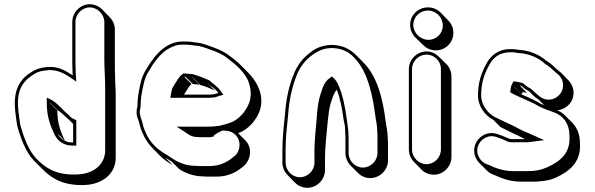

<svg xmlns="http://www.w3.org/2000/svg" viewBox="-20 -777 2822 911"><path d="M526 -418C525 -434 525 -449 525 -462V-638C525 -660 515 -681 500 -696L465 -732C450 -747 428 -757 406 -757C361 -757 323 -718 323 -673V-497C323 -482 323 -465 324 -448C324 -438 324 -428 325 -419L313 -427C286 -445 250 -463 207 -459C167 -456 145 -447 117 -427C66 -391 43 -338 52 -251C56 -224 57 -206 61 -183C78 -121 102 -54 142 -14L149 -7L185 29C227 71 280 101 363 101C374 101 384 101 393 100C466 94 529 48 529 -29V-327C529 -356 526 -387 526 -418ZM287 -109C272 -117 261 -128 253 -143ZM288 -109C268 -150 252 -192 252 -253L217 -288V-290L252 -255C269 -246 282 -230 296 -219L288 -227C302 -215 314 -202 327 -189V-101C322 -101 316 -101 311 -102C302 -102 294 -106 288 -109ZM479 -362V-64C479 3 425 45 357 50C348 51 338 51 328 51C244 51 195 20 153 -24C117 -60 92 -126 76 -186C72 -208 71 -226 67 -253C58 -336 80 -382 126 -415C152 -434 170 -441 208 -444C246 -447 279 -432 305 -415L342 -390L340 -420C339 -429 339 -438 339 -448C338 -466 338 -482 338 -497V-673C338 -710 370 -742 406 -742C442 -742 475 -709 475 -673V-497C475 -454 479 -401 479 -362ZM333 -211C327 -214 320 -217 316 -221L305 -232C297 -239 289 -246 285 -250L271 -265C259 -275 245 -292 224 -303L202 -314V-290V-288C202 -224 219 -179 240 -136C257 -106 282 -86 327 -86H342V-207Z M892 -410C893 -410 894 -410 895 -409L930 -374C954 -368 977 -357 999 -348L964 -383C981 -366 1003 -356 1016 -336C1006 -333 997 -329 986 -329C979 -328 972 -328 964 -328H853L868 -352C873 -360 881 -373 889 -378L854 -413H860L895 -378C905 -378 917 -376 927 -375ZM1110 -145C1158 -162 1196 -206 1213 -253C1237 -329 1195 -395 1157 -433L1122 -468C1106 -484 1088 -499 1069 -512C1043 -533 1015 -544 982 -556C957 -565 936 -574 905 -576L891 -578C882 -579 872 -580 863 -580H843C826 -580 809 -576 792 -569C749 -551 720 -517 694 -480L676 -452C661 -428 651 -405 645 -374C638 -341 632 -311 632 -271C629 -262 628 -254 628 -245C628 -232 631 -219 637 -206C641 -193 644 -182 647 -170C661 -129 680 -98 705 -73L740 -37C757 -20 776 -7 799 6L764 -29L782 -18C787 -15 791 -12 796 -9L831 26C860 44 899 60 945 60C954 61 961 61 966 61H1008C1062 61 1101 40 1130 16C1169 -11 1181 -74 1144 -111ZM895 -425C881 -426 874 -428 860 -428H849C836 -419 826 -405 820 -395L805 -371C798 -360 795 -352 793 -341L788 -313H964C972 -313 981 -313 987 -314C1002 -314 1011 -319 1020 -322L1040 -327L1028 -344C1012 -368 990 -379 973 -396C951 -405 927 -416 901 -423C896 -426 895 -425 895 -425ZM1012 -179C997 -177 981 -176 964 -176H818L860 -149C872 -141 888 -127 914 -127C922 -126 927 -126 931 -126H972C976 -126 979 -126 983 -127L995 -130V-135C1001 -139 1005 -141 1010 -145L1099 -190ZM911 10H910C867 10 830 -4 804 -21C798 -25 794 -28 789 -31L772 -42C717 -73 682 -110 661 -174C658 -187 655 -197 651 -210C648 -222 643 -232 643 -245C643 -253 645 -261 647 -269V-271C647 -310 653 -338 660 -371C666 -401 674 -422 689 -444L706 -472C732 -509 759 -539 798 -555C813 -562 828 -565 843 -565H863C872 -565 880 -564 889 -563L904 -561C933 -559 951 -551 977 -542C1010 -530 1036 -520 1060 -500C1098 -472 1131 -443 1153 -403C1169 -370 1175 -331 1164 -293C1147 -247 1110 -205 1065 -192L1044 -186L944 -159L1048 -157C1093 -156 1124 -119 1115 -75C1111 -55 1102 -42 1086 -31C1058 -8 1023 11 973 11H931C926 11 919 11 911 10Z M1439 114C1484 114 1522 75 1522 30V-28C1522 -54 1525 -92 1527 -117C1533 -169 1536 -243 1549 -287C1557 -311 1563 -335 1578 -351C1594 -311 1604 -259 1610 -211C1613 -195 1617 -183 1617 -169C1618 -163 1618 -155 1618 -146C1619 -137 1619 -130 1619 -123V-51C1619 -28 1629 -6 1644 9L1679 44C1694 59 1714 68 1737 68C1782 68 1821 30 1821 -16V-88C1821 -97 1821 -106 1820 -117C1820 -151 1814 -170 1810 -200C1796 -314 1768 -417 1704 -481L1669 -516C1641 -544 1605 -564 1550 -564C1510 -562 1478 -549 1454 -529C1416 -502 1389 -466 1371 -418C1350 -364 1337 -305 1332 -232C1326 -175 1320 -122 1320 -63V-5C1320 18 1330 39 1345 54L1380 90C1395 105 1416 114 1439 114ZM1771 -123V-51C1771 -14 1739 18 1702 18C1665 18 1634 -13 1634 -51V-123C1634 -156 1629 -188 1625 -213C1618 -268 1606 -329 1586 -372C1580 -387 1573 -397 1564 -406L1555 -414L1545 -407C1516 -388 1509 -353 1500 -327C1484 -281 1483 -205 1477 -153C1475 -127 1472 -90 1472 -63V-5C1472 32 1440 64 1403 64C1366 64 1335 32 1335 -5V-63C1335 -121 1341 -173 1347 -231C1352 -303 1365 -360 1385 -413C1402 -459 1428 -492 1463 -517C1487 -534 1512 -547 1550 -549C1621 -549 1656 -515 1687 -471C1727 -413 1748 -325 1760 -233C1764 -202 1770 -184 1770 -152C1771 -142 1771 -131 1771 -123Z M1926 -659C1926 -636 1935 -615 1951 -599L1987 -564C2003 -548 2024 -538 2048 -538C2094 -538 2131 -575 2131 -621C2131 -645 2122 -665 2106 -681L2071 -717C2055 -733 2034 -742 2010 -742C1964 -742 1926 -705 1926 -659ZM1920 -450V-67C1920 -44 1930 -23 1945 -8L1980 28C1995 43 2016 52 2039 52C2084 52 2122 13 2122 -32V-415C2122 -437 2113 -458 2098 -473L2062 -508C2047 -523 2027 -533 2004 -533C1959 -533 1920 -495 1920 -450ZM1935 -450C1935 -487 1967 -518 2004 -518C2041 -518 2072 -487 2072 -450V-67C2072 -30 2041 2 2004 2C1967 2 1935 -30 1935 -67ZM1941 -659C1941 -697 1972 -727 2010 -727C2049 -727 2081 -695 2081 -656C2081 -618 2051 -588 2013 -588C1974 -588 1941 -621 1941 -659Z M2413 -544H2401C2344 -544 2307 -513 2287 -473C2265 -432 2248 -388 2248 -324C2248 -273 2282 -228 2320 -209L2355 -174L2405 -149C2427 -139 2450 -128 2471 -117H2406C2401 -117 2394 -120 2389 -122C2388 -122 2387 -122 2386 -123C2372 -130 2355 -136 2340 -141C2289 -158 2246 -125 2234 -89C2223 -55 2235 -23 2255 -3L2290 32C2300 42 2311 48 2322 52C2361 69 2398 85 2454 85H2516C2525 85 2534 84 2544 83C2574 80 2589 78 2617 66C2680 37 2737 -6 2732 -96C2732 -138 2718 -172 2695 -195L2660 -230C2650 -240 2637 -248 2624 -254C2649 -256 2672 -269 2686 -289C2712 -325 2703 -370 2677 -396L2642 -432C2639 -435 2636 -437 2632 -440C2611 -457 2598 -474 2573 -488C2570 -490 2568 -492 2567 -493C2539 -516 2502 -533 2458 -539C2445 -539 2425 -544 2413 -544ZM2455 -329 2420 -364V-365L2455 -330L2460 -340C2468 -339 2473 -338 2481 -336L2446 -371C2450 -371 2454 -368 2457 -367C2466 -358 2477 -351 2490 -344C2504 -330 2519 -314 2535 -305L2562 -278L2547 -284C2522 -299 2495 -312 2466 -324ZM2413 -529C2421 -529 2442 -524 2457 -524C2498 -518 2533 -502 2557 -482C2560 -479 2562 -477 2565 -475C2588 -462 2600 -447 2623 -428C2651 -409 2663 -366 2639 -333C2619 -305 2577 -293 2544 -317C2530 -327 2514 -342 2499 -356C2485 -363 2474 -371 2465 -380C2461 -381 2457 -385 2448 -386C2442 -387 2435 -389 2427 -390L2416 -391L2405 -368V-367C2404 -363 2404 -361 2404 -361C2403 -356 2403 -353 2402 -349L2401 -339L2410 -334C2418 -330 2426 -325 2434 -322L2460 -310C2488 -298 2515 -286 2540 -271C2546 -268 2553 -266 2558 -263L2575 -256L2590 -251C2596 -249 2599 -248 2603 -246C2649 -231 2682 -195 2682 -131V-130C2687 -49 2637 -11 2576 17C2546 30 2520 35 2481 35H2419C2378 35 2347 26 2320 15C2307 7 2299 6 2292 3C2263 -6 2234 -43 2248 -84C2258 -113 2293 -141 2335 -127C2350 -122 2365 -117 2379 -110C2386 -106 2385 -107 2385 -107C2392 -104 2397 -102 2406 -102H2478C2483 -102 2488 -102 2493 -103L2562 -112L2486 -146C2458 -156 2433 -172 2403 -186C2394 -190 2385 -194 2377 -198L2327 -222C2295 -239 2263 -279 2263 -324C2263 -385 2278 -426 2300 -466C2318 -503 2350 -529 2401 -529Z"/></svg>

Font: Blanket
Style: Poster
Weight: 900
Foundry: Cannot Into Space Fonts
Version: Version 0.9